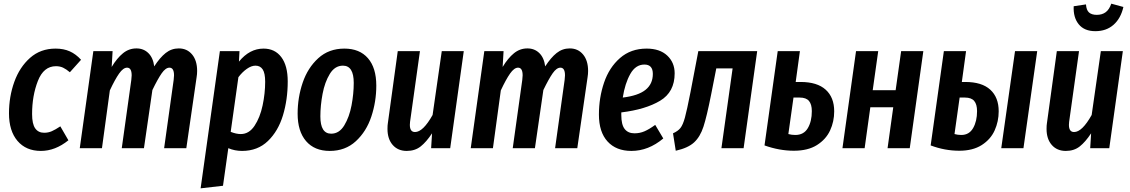

<svg xmlns="http://www.w3.org/2000/svg" viewBox="-20 -808 6162 1047"><path d="M422 -482 361 -414Q341 -431 324 -439Q307 -447 285 -447Q218 -447 186.5 -366.5Q155 -286 155 -186Q155 -132 172 -108Q189 -84 221 -84Q243 -84 262.5 -92.5Q282 -101 309 -119L353 -43Q281 15 203 15Q122 15 75.5 -39.5Q29 -94 29 -190Q29 -281 58 -361.5Q87 -442 144 -492.5Q201 -543 283 -543Q327 -543 360.5 -528Q394 -513 422 -482Z M1055 -421Q1055 -404 1052 -386L996 0H875L927 -372Q929 -390 929 -397Q929 -439 904 -439Q883 -439 861.5 -408Q840 -377 811 -317L765 0H644L696 -372Q698 -390 698 -397Q698 -439 673 -439Q652 -439 629.5 -407Q607 -375 579 -315L536 0H415L489 -529H594L589 -443Q618 -491 650.5 -517.5Q683 -544 724 -544Q763 -544 789 -518.5Q815 -493 821 -446Q852 -494 883.5 -519Q915 -544 955 -544Q1000 -544 1027.5 -511Q1055 -478 1055 -421Z M1179 -529H1286L1283 -472Q1341 -543 1417 -543Q1479 -543 1514 -496.5Q1549 -450 1549 -364Q1549 -265 1523 -179Q1497 -93 1441 -39Q1385 15 1300 15Q1260 15 1225 0L1196 205L1074 219ZM1426 -362Q1426 -409 1412.5 -429.5Q1399 -450 1373 -450Q1351 -450 1326 -432.5Q1301 -415 1280 -387L1238 -89Q1268 -77 1293 -77Q1338 -77 1368 -122Q1398 -167 1412 -233Q1426 -299 1426 -362Z M1603 -188Q1603 -276 1630.5 -357Q1658 -438 1715.5 -490.5Q1773 -543 1858 -543Q1941 -543 1986.5 -490.5Q2032 -438 2032 -341Q2032 -254 2005 -172.5Q1978 -91 1920.5 -38Q1863 15 1778 15Q1695 15 1649 -38.5Q1603 -92 1603 -188ZM1909 -356Q1909 -450 1850 -450Q1806 -450 1778.5 -405Q1751 -360 1739 -296Q1727 -232 1727 -173Q1727 -79 1786 -79Q1830 -79 1857.5 -124.5Q1885 -170 1897 -233.5Q1909 -297 1909 -356Z M2093 -105Q2093 -125 2095 -136L2149 -529H2270L2216 -143Q2215 -137 2215 -127Q2215 -88 2243 -88Q2287 -88 2339 -181L2389 -529H2509L2435 0H2331L2336 -81Q2305 -34 2274 -9.5Q2243 15 2198 15Q2150 15 2121.5 -17.5Q2093 -50 2093 -105Z M3187 -421Q3187 -404 3184 -386L3128 0H3007L3059 -372Q3061 -390 3061 -397Q3061 -439 3036 -439Q3015 -439 2993.5 -408Q2972 -377 2943 -317L2897 0H2776L2828 -372Q2830 -390 2830 -397Q2830 -439 2805 -439Q2784 -439 2761.5 -407Q2739 -375 2711 -315L2668 0H2547L2621 -529H2726L2721 -443Q2750 -491 2782.5 -517.5Q2815 -544 2856 -544Q2895 -544 2921 -518.5Q2947 -493 2953 -446Q2984 -494 3015.5 -519Q3047 -544 3087 -544Q3132 -544 3159.5 -511Q3187 -478 3187 -421Z M3659 -408Q3659 -306 3579.5 -258.5Q3500 -211 3368 -195V-181Q3368 -128 3386.5 -104.5Q3405 -81 3440 -81Q3469 -81 3494.5 -92Q3520 -103 3553 -127L3597 -53Q3516 15 3423 15Q3340 15 3293 -36.5Q3246 -88 3246 -183Q3246 -275 3274 -357.5Q3302 -440 3361 -491.5Q3420 -543 3506 -543Q3578 -543 3618.5 -505Q3659 -467 3659 -408ZM3540 -405Q3540 -456 3494 -456Q3446 -456 3417 -404.5Q3388 -353 3376 -276Q3460 -286 3500 -318Q3540 -350 3540 -405Z M4035 0H3914L3975 -435H3886L3858 -293Q3834 -172 3816 -117Q3798 -62 3765 -31.5Q3732 -1 3665 14L3650 -81Q3677 -93 3690.5 -110Q3704 -127 3715 -167Q3726 -207 3745 -304L3788 -529H4109Z M4529 -201Q4529 -145 4506.5 -96.5Q4484 -48 4435 -17Q4386 14 4309 14Q4230 14 4149 -15L4221 -529H4342L4319 -361H4346Q4436 -361 4482.5 -319Q4529 -277 4529 -201ZM4407 -202Q4407 -239 4391.5 -257.5Q4376 -276 4341 -276H4307L4279 -77Q4297 -72 4317 -72Q4363 -72 4385 -109Q4407 -146 4407 -202Z M4820 0 4851 -223H4726L4695 0H4574L4648 -529H4769L4739 -316H4864L4894 -529H5015L4941 0Z M5426 -201Q5426 -146 5404 -97Q5382 -48 5333.5 -17Q5285 14 5211 14Q5132 14 5055 -15L5127 -529H5248L5225 -361H5244Q5334 -361 5380 -319Q5426 -277 5426 -201ZM5515 -529H5636L5561 0H5440ZM5308 -202Q5308 -239 5292.5 -257.5Q5277 -276 5242 -276H5213L5185 -77Q5203 -72 5222 -72Q5265 -72 5286.5 -109.5Q5308 -147 5308 -202Z M5687 -105Q5687 -125 5689 -136L5743 -529H5864L5810 -143Q5809 -137 5809 -127Q5809 -88 5837 -88Q5881 -88 5933 -181L5983 -529H6103L6029 0H5925L5930 -81Q5899 -34 5868 -9.5Q5837 15 5792 15Q5744 15 5715.5 -17.5Q5687 -50 5687 -105ZM5835 -774 5902 -784Q5904 -753 5918.5 -740Q5933 -727 5961 -727Q5990 -727 6009.5 -741.5Q6029 -756 6040 -788L6106 -770Q6092 -708 6052.5 -673Q6013 -638 5953 -638Q5893 -638 5862.5 -675.5Q5832 -713 5835 -774Z"/></svg>

Font: Fira Sans Extra Condensed Medium
Style: Italic
Weight: 500
Width: 3
Italic angle: -8°
Designer: Carrois Corporate & Edenspiekermann AG
Foundry: Carrois Corporate GbR & Edenspiekermann AG
Version: Version 4.203